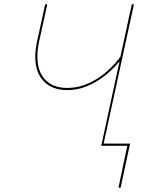

<svg xmlns="http://www.w3.org/2000/svg" viewBox="-20 -678 707 893"><path d="M585 -10 541 195H531L572 0H451L536 -393Q486 -332 422.5 -295.5Q359 -259 293 -259Q223 -259 183.5 -300Q144 -341 144 -414Q144 -443 152 -483L190 -658H200L161 -481Q154 -447 154 -415Q154 -345 190.5 -307Q227 -269 293 -269Q360 -269 424.5 -307.5Q489 -346 540 -414L593 -658H603L462 -10Z"/></svg>

Font: Ysabeau Infant Hairline
Style: Italic
Weight: 100
Italic angle: -12°
Designer: Christian Thalmann (Catharsis Fonts)
Version: Version 0.003